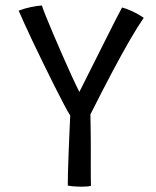

<svg xmlns="http://www.w3.org/2000/svg" viewBox="-20 -680 572 704"><path d="M237.5 -256.5Q230 -267.5 214.8 -296.5Q199.5 -325.5 180 -364.2Q160.5 -403 139.8 -445.5Q119 -488 100.2 -527.5Q81.5 -567 67.8 -597.2Q54 -627.5 48.5 -641Q71 -649.5 93.2 -654Q115.5 -658.5 133.5 -660Q136.5 -649.5 147.8 -621.5Q159 -593.5 175.2 -555.5Q191.5 -517.5 209.2 -477Q227 -436.5 243.2 -401Q259.5 -365.5 271 -343Q278 -357 293.2 -387.2Q308.5 -417.5 327.8 -456Q347 -494.5 366.5 -533.2Q386 -572 402.2 -604Q418.5 -636 427.5 -652.5Q443 -648.5 457.5 -642Q472 -635.5 484.8 -628.5Q497.5 -621.5 507 -614.5Q486 -584.5 457.2 -535Q428.5 -485.5 392 -416.8Q355.5 -348 311.5 -260.5Q312 -246 312.2 -220.5Q312.5 -195 312.8 -168.8Q313 -142.5 313 -125Q313 -103 312.8 -76Q312.5 -49 313 -27.2Q313.5 -5.5 313.5 1.5Q308 3 298 3.8Q288 4.5 277 4.5Q264.5 4.5 252 3.5Q239.5 2.5 228.5 0.5Q228.5 -17.5 229.2 -48.5Q230 -79.5 231.5 -116.2Q233 -153 234.5 -189.8Q236 -226.5 237.5 -256.5Z"/></svg>

Font: Grandstander Thin Light
Style: Regular
Weight: 300
Version: Version 1.200